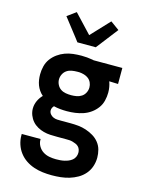

<svg xmlns="http://www.w3.org/2000/svg" viewBox="-144 -862 887 1170"><g transform="rotate(15 300.0 -277.0)"><path d="M300 223Q271 223 242.5 219.5Q214 216 187 207Q160 198 136 182Q112 166 94.5 143Q77 120 68 92.5Q59 65 59 37V27H178V32Q178 53 189 72Q200 91 218 102.5Q236 114 257.5 118Q279 122 300 122Q313 122 326.5 121Q340 120 353 117Q366 114 378 109Q390 104 400.5 95.5Q411 87 416.5 74.5Q422 62 422 49Q422 38 418.5 28Q415 18 407.5 10.5Q400 3 390 -1Q380 -5 370 -8Q360 -11 349.5 -11.5Q339 -12 328 -12H272Q250 -12 228.5 -13Q207 -14 186.5 -19.5Q166 -25 147 -35.5Q128 -46 114 -62Q100 -78 92 -98.5Q84 -119 84 -140Q84 -165 94.5 -188.5Q105 -212 123 -230Q110 -241 100 -255.5Q90 -270 84 -286Q78 -302 75.5 -319Q73 -336 73 -353Q73 -379 79.5 -405Q86 -431 101.5 -452Q117 -473 138.5 -488.5Q160 -504 184.5 -513Q209 -522 235.5 -525Q262 -528 288 -528Q305 -528 322.5 -526.5Q340 -525 357 -522L366 -520H547V-419L491 -421Q497 -405 500 -387.5Q503 -370 503 -353Q503 -327 496.5 -301Q490 -275 474.5 -254Q459 -233 437.5 -217.5Q416 -202 391 -193.5Q366 -185 340 -181.5Q314 -178 288 -178Q267 -178 246 -180Q225 -182 205 -187Q199 -181 195.5 -173.5Q192 -166 192 -158Q192 -145 200.5 -134.5Q209 -124 221 -119Q233 -114 245.5 -113.5Q258 -113 271 -113H328Q354 -113 379 -110.5Q404 -108 428 -100Q452 -92 474 -79Q496 -66 512 -46Q528 -26 534.5 -1.5Q541 23 541 48Q541 76 532 103Q523 130 504.5 151.5Q486 173 461.5 187Q437 201 410.5 209Q384 217 356 220Q328 223 300 223ZM288 -279Q305 -279 322 -282Q339 -285 353.5 -294.5Q368 -304 376 -320Q384 -336 384 -353Q384 -369 377.5 -383.5Q371 -398 359 -407.5Q347 -417 331.5 -421.5Q316 -426 301 -427H288Q271 -427 253.5 -424Q236 -421 222 -411.5Q208 -402 200 -386Q192 -370 192 -353Q192 -336 200 -320Q208 -304 222 -294.5Q236 -285 253.5 -282Q271 -279 288 -279ZM242 -600 227 -620 136 -737 191 -777 300 -661 409 -777 464 -737 358 -600Z"/></g></svg>

Font: Iosevka Book
Style: Bold
Weight: 700
Designer: Belleve Invis
Foundry: Belleve Invis
Version: Version 28.0.7; ttfautohint (v1.8.3)